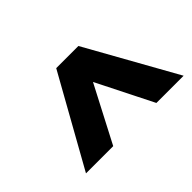

<svg xmlns="http://www.w3.org/2000/svg" viewBox="-69 -835 698 698"><g transform="rotate(-45 280.0 -486.5)"><path d="M249 -660H363L557 -313H417L308 -530L195 -313H55Z"/></g></svg>

Font: Cairo
Style: Bold Italic
Weight: 700
Italic angle: -13°
Designer: Mohamed Gaber, Accademia di Belle Arti di Urbino and others
Foundry: Kief Type Foundry, Accademia di Belle Arti di Urbino and others
Version: Version 3.011